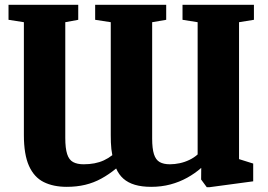

<svg xmlns="http://www.w3.org/2000/svg" viewBox="-20 -763 1116 800"><path d="M1038 -743V-680.5L976 -670.5V-100L1035 -81.5V-7.5L853 17H841.5L818 -15L818.5 -63.5Q792.5 -40.5 760 -22.5Q727.5 -4.5 690 5.5Q652.5 15.5 610 15.5Q571 15.5 542.2 7Q513.5 -1.5 494.2 -18.5Q475 -35.5 464 -61Q433.5 -36 402 -18.8Q370.5 -1.5 335 7Q299.5 15.5 258 15.5Q202 15.5 162 -4.5Q122 -24.5 100.8 -71.8Q79.5 -119 79.5 -200.5V-670.5L15.5 -680.5V-743H306V-680.5L252 -670.5V-188.5Q252 -145 259.8 -121Q267.5 -97 284.5 -87.8Q301.5 -78.5 328.5 -78.5Q352.5 -78.5 373.5 -82.5Q394.5 -86.5 413 -95Q431.5 -103.5 448 -116.5Q445.5 -128.5 444 -142Q442.5 -155.5 442 -170Q441.5 -184.5 441.5 -200.5V-670.5L376.5 -680.5V-743H672.5V-680.5L614 -670.5V-185.5Q614 -144 621.5 -120.5Q629 -97 645.2 -87.8Q661.5 -78.5 688 -78.5Q708 -78.5 729 -83Q750 -87.5 769.2 -96.8Q788.5 -106 803.5 -119.5V-670.5L740.5 -680.5V-743Z"/></svg>

Font: Merriweather 28pt Black
Style: Regular
Weight: 900
Version: Version 2.100